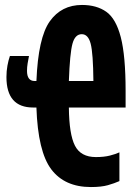

<svg xmlns="http://www.w3.org/2000/svg" viewBox="-20 -744 540 775"><path d="M310 -606Q336 -606 346 -567.5Q356 -529 357 -417H258Q262 -529 272.5 -567.5Q283 -606 310 -606ZM347 11Q389 11 415.5 3.5Q442 -4 462 -13V-129Q447 -122 423.5 -116Q400 -110 367 -110Q306 -110 282.5 -156Q259 -202 258 -310H487V-377Q487 -519 467.5 -594Q448 -669 409 -696.5Q370 -724 311 -724Q228 -724 181 -658Q134 -592 127 -417H120Q89 -417 89 -458Q89 -473 91.5 -488Q94 -503 97 -518H20Q14 -501 10 -479Q6 -457 6 -433Q6 -310 114 -310H127Q133 -132 187 -60.5Q241 11 347 11Z"/></svg>

Font: Noto Sans Mono UI Condensed ExtraBold
Style: Regular
Weight: 800
Width: 3
Designer: Monotype Design team
Foundry: Monotype Imaging Inc.
Version: 1.000